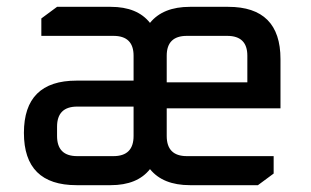

<svg xmlns="http://www.w3.org/2000/svg" viewBox="-20 -542 910 562"><path d="M204 0Q50 0 50 -153Q50 -306 204 -306H371V-379Q371 -437 312 -437H101V-488L147 -522H304Q382 -522 419 -475Q457 -522 536 -522H648Q801 -522 801 -369V-225H468V-144Q468 -85 527 -85H781V-34L735 0H536Q457 0 419 -47Q382 0 304 0ZM147 -144Q147 -85 206 -85H312Q371 -85 371 -144V-230H206Q147 -230 147 -171ZM468 -301H704V-379Q704 -437 645 -437H527Q468 -437 468 -379Z"/></svg>

Font: Oxanium ExtraLight Medium
Style: Regular
Weight: 500
Version: Version 2.000